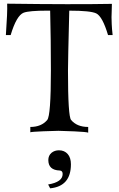

<svg xmlns="http://www.w3.org/2000/svg" viewBox="-20 -720 645 1045"><path d="M593 -529H568Q538 -630 504 -647Q473 -662 357 -662Q350 -387 350 -336Q350 -86 367 -67Q399 -29 460 -29V2Q451 -2 385.5 -5Q320 -8 298 -8Q279 -8 216 -5.5Q153 -3 145 0V-29Q205 -29 237 -67Q257 -90 257 -336Q257 -500 253 -662Q247 -662 236 -662Q139 -662 109 -651Q70 -636 38 -529H12Q21 -655 19 -700Q381 -695 589 -699Q589 -684 588 -661Q587 -638 587 -626.5Q587 -615 588 -589.5Q589 -564 593 -529ZM366 174Q366 294 253 305L242 284Q321 271 321 227Q321 209 305 208Q243 206 243 151Q243 127 260 112Q277 98 301 98Q331 98 349 119Q366 139 366 174Z"/></svg>

Font: GFS Artemisia
Style: Regular
Weight: 400
Designer: Takis Katsoulidis and George D. Matthiopoulos
Foundry: Takis Katsoulidis and George D. Matthiopoulos
Version: Version 1.0